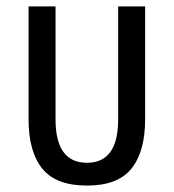

<svg xmlns="http://www.w3.org/2000/svg" viewBox="-20 -568 541 598"><path d="M251 10Q154 10 111.5 -43Q69 -96 69 -196V-548H153V-196Q153 -61 251 -61Q348 -61 348 -196V-548H432V-196Q432 -96 389.5 -43Q347 10 251 10Z"/></svg>

Font: Noto Sans Thai Cond
Style: Regular
Weight: 400
Width: 3
Designer: Monotype Design Team
Foundry: Monotype Imaging Inc.
Version: Version 2.002; ttfautohint (v1.8.4.7-5d5b)